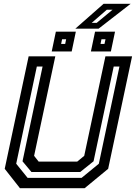

<svg xmlns="http://www.w3.org/2000/svg" viewBox="-20 -999 721 1019"><path d="M86 0 5 -103 132 -700H273.5L161 -172L185 -141.5H390L427 -172L539.5 -700H681L554 -103L429 0ZM126.5 -55H413L504.5 -130L614 -646H583.5L476.5 -143L405.5 -86H147L99.5 -143L206 -646H175.5L66 -130ZM462.5 -726 484.5 -831H590.5L568.5 -726ZM254.5 -726 276.5 -831H382.5L360.5 -726ZM304.5 -766H326L331 -790.5H309.5ZM513.5 -766H534.5L540 -790.5H518.5ZM380 -847 530 -979H673.5L503.5 -847ZM466.5 -877.5H493L577.5 -947.5H547Z"/></svg>

Font: Tourney SemiBold
Style: Italic
Weight: 600
Italic angle: -12°
Version: Version 1.015